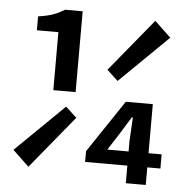

<svg xmlns="http://www.w3.org/2000/svg" viewBox="-48 -683 695 729"><g transform="rotate(5 299.5 -318.0)"><path d="M578 -565 516 -624 351 -423 393 -384ZM153 -328H238V-636H171C141 -618 119 -609 71 -602V-549H153ZM22 -89 84 -30 249 -231 207 -270ZM377 -121 420 -188 459 -251H463L458 -160V-121ZM584 -121H534V-308H431L297 -108V-67H458V0H534V-67H584Z"/></g></svg>

Font: Source Code Pro Semibold
Style: Regular
Weight: 600
Monospace: yes
Designer: Paul D. Hunt
Foundry: Adobe Systems Incorporated
Version: Version 1.017;PS 1.000;hotconv 1.0.70;makeotf.lib2.5.5900